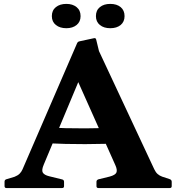

<svg xmlns="http://www.w3.org/2000/svg" viewBox="-20 -951 892 971"><path d="M12.6 0Q3 0 3 -10V-31.8Q3 -41.8 12.4 -44.6L53.3 -56.8Q69.6 -63.3 78.8 -72.2Q88.1 -81.2 93.8 -94.3L369.6 -731.8Q373.2 -740.8 383.2 -742.3L455.1 -757.8Q464.7 -760.2 466.7 -749.8L480.6 -692.6L760 -95.3Q767.3 -79.6 777.2 -70.9Q787 -62.3 800.2 -57.6L839.4 -44.6Q848.4 -41 848.4 -31.4V-9.6Q848.4 0 838.4 0H477.5Q467.9 0 467.9 -10V-31.8Q467.9 -40.4 477.3 -44L534.3 -57.9Q563.7 -65.8 568.9 -78.9Q574.1 -91.9 563.3 -115.8L338.6 -618.9L434.4 -675.6L201.4 -118.8Q189.2 -90.3 196.5 -78.1Q203.8 -65.8 228.7 -59.7L294.3 -43.6Q303.9 -41.4 303.9 -31.4V-9.6Q303.9 0 293.9 0ZM214.2 -306.6Q310.3 -301.4 410.6 -301.8Q510.9 -302.2 605.9 -307.4V-227.5Q510.9 -222.3 410.6 -222.1Q310.3 -221.9 214.2 -226.7ZM315.6 -808.3Q283 -808.3 262.6 -824.6Q242.2 -840.9 242.2 -869.5Q242.2 -898.7 262.6 -915Q283 -931.3 315.6 -931.3Q347.4 -931.3 367.4 -915Q387.5 -898.7 387.5 -869.5Q387.5 -840.9 367.4 -824.6Q347.4 -808.3 315.6 -808.3ZM537.6 -808.3Q505.2 -808.3 485.1 -824.6Q465.1 -840.9 465.1 -869.5Q465.1 -898.7 485.1 -915Q505.2 -931.3 537.6 -931.3Q570.4 -931.3 590.2 -915Q609.9 -898.7 609.9 -869.5Q609.9 -840.9 590.2 -824.6Q570.4 -808.3 537.6 -808.3Z"/></svg>

Font: Hahmlet
Style: Regular
Weight: 400
Designer: Minjoo Ham & Mark Frömberg
Foundry: hypertype
Version: Version 1.002